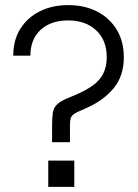

<svg xmlns="http://www.w3.org/2000/svg" viewBox="-20 -732 540 752"><path d="M184 -175V-239Q184 -271 187 -290.5Q190 -310 203.5 -323Q217 -336 246 -348L275 -360Q317 -378 344.5 -398Q372 -418 385 -445Q398 -472 398 -508Q398 -575 356.5 -613.5Q315 -652 247 -652Q179 -652 139 -615Q99 -578 99 -514H32Q32 -575 59.5 -619Q87 -663 135.5 -687.5Q184 -712 247 -712Q311 -712 360 -687Q409 -662 437 -616Q465 -570 465 -508Q465 -435 425.5 -387Q386 -339 321 -310L285 -294Q264 -284 259 -274Q254 -264 254 -239V-175ZM169 0V-103H271V0Z"/></svg>

Font: Host Grotesk Light
Style: Regular
Weight: 300
Designer: Doukan Karapınar
Foundry: Element Type
Version: Version 1.003